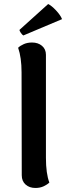

<svg xmlns="http://www.w3.org/2000/svg" viewBox="-20 -919 335 953"><path d="M88 -49 87 -560Q87 -633 70 -682Q80 -692 98 -700Q116 -708 139 -708Q169 -708 188.5 -691.5Q208 -675 208 -647V-136Q208 -57 225 -13Q215 -3 197 5.5Q179 14 156 14Q126 14 107 -3Q88 -20 88 -49ZM96 -743Q90 -746 83 -756.5Q76 -767 77 -771L219 -899Q236 -891 258 -867.5Q280 -844 288 -824Z"/></svg>

Font: Arima Madurai ExtraBold
Style: Regular
Weight: 800
Designer: Joana Correia and Natanael Gama
Foundry: NDISCOVER
Version: Version 1.020